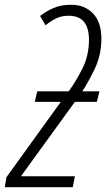

<svg xmlns="http://www.w3.org/2000/svg" viewBox="-63 -785 445 805"><path d="M242 0 251 -46H27V-49L251 -358H343L354 -402H282Q306 -438 334 -496Q362 -554 362 -623Q362 -692 327 -728.5Q292 -765 235 -765Q192 -765 160.5 -751Q129 -737 105 -718L128 -679Q150 -697 172.5 -708Q195 -719 225 -719Q310 -719 310 -618Q310 -551 281.5 -495.5Q253 -440 225 -402H93L83 -358H192L-36 -42L-43 0Z"/></svg>

Font: Noto Sans Display Condensed Light
Style: Italic
Weight: 300
Width: 3
Designer: Monotype Design team
Foundry: Monotype Imaging Inc.
Version: 1.000